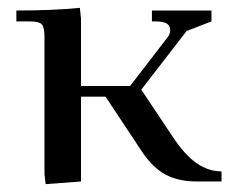

<svg xmlns="http://www.w3.org/2000/svg" viewBox="-20 -466 608 493"><path d="M22 -411.1V-439Q115.2 -439 185.1 -445.8L188 -418V-245.1H314L410.2 -370.1Q417 -378.4 417 -388.2Q417 -400.9 407.5 -406Q397.9 -411.1 377.9 -411.1H370.1V-439H522.9V-411.1L459 -386.2L342.8 -235.8L421.9 -117.2Q455.1 -66.9 485.6 -46.4Q516.1 -25.9 548.8 -25.9V0H484.9Q439 0 405.8 -17.3Q372.6 -34.7 344.2 -77.1L251 -217.8H188V0L97.2 6.8L94.2 -19V-371.1Q94.2 -396 87.2 -403.6Q80.1 -411.1 55.2 -411.1Z"/></svg>

Font: Dihjauti S
Style: Bold
Weight: 700
Designer: T. Christopher White
Version: Version 3.0.0